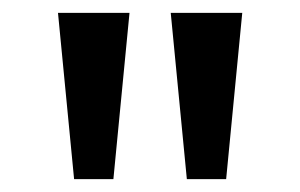

<svg xmlns="http://www.w3.org/2000/svg" viewBox="-20 -820 466 298"><path d="M95 -542 70 -800H181L156 -542ZM270 -542 245 -800H356L331 -542Z"/></svg>

Font: malayalam115
Style: Regular
Weight: 400
Designer: Jelle Bosma - Monotype Design Team
Foundry: Monotype Imaging Inc.
Version: Version 2.103